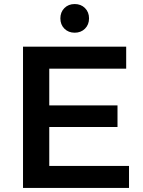

<svg xmlns="http://www.w3.org/2000/svg" viewBox="-20 -931 710 951"><path d="M94 0V-700H605V-591H224V-409H562V-302H224V-109H619V0ZM350 -769Q319 -769 299 -789Q279 -809 279 -840Q279 -871 299 -891Q319 -911 350 -911Q381 -911 401 -891Q421 -871 421 -840Q421 -809 401 -789Q381 -769 350 -769Z"/></svg>

Font: Montserrat SemiBold
Style: Regular
Weight: 600
Designer: Julieta Ulanovsky
Foundry: Julieta Ulanovsky
Version: Version 9.000; ttfautohint (v1.8.4.7-5d5b)